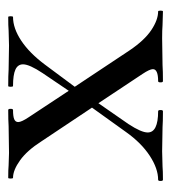

<svg xmlns="http://www.w3.org/2000/svg" viewBox="6 -432 426 479"><g transform="rotate(-90 219.5 -193.0)"><path d="M430 0 396 -1Q384 -2 363 -2L296 -1Q282 0 256 0Q253 0 253 -6Q253 -12 256 -12Q286 -12 286 -25Q286 -33 274 -51L201 -161L149 -86Q128 -54 128 -38Q128 -12 181 -12Q184 -12 184 -6Q184 0 181 0Q154 0 141 -1L81 -2L43 -1Q33 0 10 0Q7 0 7 -6Q7 -12 10 -12Q38 -12 70 -33Q102 -54 129 -92L190 -177L106 -303Q83 -339 58.5 -356.5Q34 -374 15 -374Q13 -374 13 -380Q13 -386 15 -386Q36 -386 46 -385L77 -384L144 -385Q158 -386 184 -386Q187 -386 187 -380Q187 -374 184 -374Q168 -374 161 -371Q154 -368 154 -361Q154 -353 166 -335L232 -235L276 -300Q298 -333 298 -349Q298 -362 285 -368Q272 -374 244 -374Q242 -374 242 -380Q242 -386 244 -386Q271 -386 285 -385L345 -384L382 -385Q393 -386 416 -386Q418 -386 418 -380Q418 -374 416 -374Q388 -374 357 -353.5Q326 -333 297 -294L242 -220L333 -83Q358 -46 383.5 -29Q409 -12 430 -12Q432 -12 432 -6Q432 0 430 0Z"/></g></svg>

Font: Cormorant Infant Medium
Style: Regular
Weight: 500
Designer: Christian Thalmann (Catharsis Fonts)
Version: Version 3.000